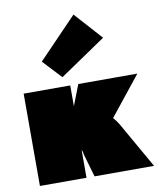

<svg xmlns="http://www.w3.org/2000/svg" viewBox="-85 -826 746 893"><g transform="rotate(-10 288.5 -379.0)"><path d="M570 0H289L258 -107Q256 -123 251 -131V0H31V-436H251V-338L289 -436H568L421 -252Q442 -228 459 -195ZM140 -568 323 -758 440 -628 222 -480Z"/></g></svg>

Font: Ysabeau Black
Style: Regular
Weight: 900
Designer: Christian Thalmann (Catharsis Fonts)
Version: Version 0.003